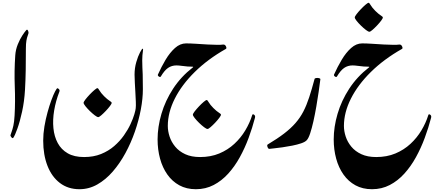

<svg xmlns="http://www.w3.org/2000/svg" viewBox="-20 -1063 3161 1376"><path d="M89.4 -667Q92.3 -707.5 107.4 -744.9Q122.6 -782.2 140.4 -809.3Q158.2 -836.4 168 -846.7Q175.3 -855 180.7 -843.3Q186 -831.5 184.1 -824.7Q182.6 -817.4 178 -805.7Q173.3 -793.9 169.4 -772.7Q165.5 -751.5 165.5 -714.4Q165.5 -631.8 164.3 -559.3Q163.1 -486.8 159.2 -419.9Q154.3 -335.9 138.4 -263.4Q122.6 -190.9 104.7 -141.4Q86.9 -91.8 75.7 -76.2Q70.8 -68.8 62.3 -78.6Q53.7 -88.4 55.2 -94.7Q57.6 -104 63.5 -119.1Q69.3 -134.3 75.7 -161.9Q82 -189.5 84.5 -235.4Q90.3 -334.5 85.9 -443.8Q81.5 -553.2 89.4 -667Z M780.3 -326.2Q780.8 -319.8 768.3 -303.2Q755.9 -286.6 738.5 -268.3Q721.2 -250 705.8 -236.8Q690.4 -223.6 684.1 -223.6Q676.3 -223.6 659.4 -236.3Q642.6 -249 624 -267.1Q605.5 -285.2 592.3 -301.8Q579.1 -318.4 579.1 -326.2Q579.1 -333 592 -349.9Q605 -366.7 622.8 -385.5Q640.6 -404.3 656.5 -417.7Q672.4 -431.2 678.2 -431.2Q683.6 -431.2 693.1 -414.3Q702.6 -397.5 726.1 -373.5Q750 -350.1 765.1 -340.8Q780.3 -331.5 780.3 -326.2ZM582.5 62.5Q650.4 62.5 704.1 40.8Q757.8 19 798.3 -16.1Q838.9 -51.3 867.9 -92.5Q897 -133.8 915.3 -173.3Q933.6 -212.9 942.6 -243.4Q951.7 -273.9 952.6 -287.1Q954.6 -303.7 953.4 -334.2Q952.1 -364.7 950.2 -400.6Q948.2 -436.5 946.3 -470.5Q944.3 -504.4 944.3 -527.8Q944.3 -575.7 956.8 -618.2Q969.2 -660.6 983.4 -687.3Q997.6 -713.9 1002 -713.9Q1006.8 -713.9 1005.1 -704.6Q1003.4 -695.3 1000.7 -666.5Q998 -637.7 1000.5 -579.1Q1001.5 -568.8 1002.7 -529.3Q1003.9 -489.7 1003.9 -422.9Q1003.9 -356.9 989.3 -278.8Q974.6 -200.7 946.8 -120.1Q918.9 -39.6 878.9 34.2Q838.9 107.9 788.3 166.3Q737.8 224.6 677.7 258.8Q617.7 293 549.3 293Q467.8 293 409.4 248.5Q351.1 204.1 320.3 125.5Q289.6 46.9 289.6 -55.2Q289.6 -104 298.3 -156.5Q307.1 -209 320.6 -257.8Q334 -306.6 348.4 -345.7Q362.8 -384.8 374.8 -407.7Q386.7 -430.7 391.6 -430.7Q395.5 -430.7 402.6 -423.6Q409.7 -416.5 405.3 -405.3Q379.4 -338.4 368.2 -271.5Q356.9 -204.6 362.8 -144.5Q368.7 -84.5 393.8 -37.8Q418.9 8.8 465.3 35.6Q511.7 62.5 582.5 62.5Z M1563.5 -241.2Q1564 -234.9 1551.5 -218.3Q1539.1 -201.7 1521.7 -183.3Q1504.4 -165 1489 -151.9Q1473.6 -138.7 1467.3 -138.7Q1459.5 -138.7 1442.6 -151.4Q1425.8 -164.1 1407.2 -182.1Q1388.7 -200.2 1375.5 -216.8Q1362.3 -233.4 1362.3 -241.2Q1362.3 -248 1375.2 -264.9Q1388.2 -281.7 1406 -300.5Q1423.8 -319.3 1439.7 -332.8Q1455.6 -346.2 1461.4 -346.2Q1466.8 -346.2 1476.3 -329.3Q1485.8 -312.5 1509.3 -288.6Q1533.2 -265.1 1548.3 -255.9Q1563.5 -246.6 1563.5 -241.2ZM1578.6 -743.7Q1592.8 -745.1 1599.4 -730.7Q1606 -716.3 1598.6 -712.4Q1469.2 -639.2 1376 -547.4Q1282.7 -455.6 1232.7 -356.2Q1182.6 -256.8 1182.6 -160.6Q1182.6 -123.5 1195.3 -84.5Q1208 -45.4 1235.6 -12Q1263.2 21.5 1307.4 42Q1351.6 62.5 1414.1 62.5Q1490.2 62.5 1551.5 36.9Q1612.8 11.2 1659.4 -32Q1706.1 -75.2 1738 -128.7Q1770 -182.1 1787.1 -237.3Q1790 -248.5 1800.8 -241Q1811.5 -233.4 1807.1 -218.3Q1788.6 -147 1761.7 -74.5Q1734.9 -2 1698.5 64Q1662.1 129.9 1615.5 181.4Q1568.8 232.9 1511.2 262.9Q1453.6 293 1383.8 293Q1316.4 293 1265.1 264.9Q1213.9 236.8 1179.2 187.5Q1144.5 138.2 1127 73.7Q1109.4 9.3 1109.4 -64Q1109.4 -153.3 1137 -247.3Q1164.6 -341.3 1220.7 -427.5Q1276.9 -513.7 1361.8 -579.6Q1369.1 -585 1357.2 -585.2Q1345.2 -585.4 1324.7 -586.4Q1304.7 -587.9 1282 -591.1Q1259.3 -594.2 1245.1 -594.2Q1210.4 -594.2 1184.3 -576.2Q1158.2 -558.1 1132.8 -515.1Q1128.4 -507.8 1118.7 -514.4Q1108.9 -521 1111.8 -528.8Q1136.2 -583.5 1166.7 -634.8Q1197.3 -686 1234.1 -719Q1271 -752 1313.5 -752Q1343.3 -752 1384.8 -749.3Q1426.3 -746.6 1467.8 -744.1Q1509.3 -741.7 1539.1 -741.7Q1549.3 -741.7 1559.1 -741.9Q1568.8 -742.2 1578.6 -743.7Z M2234.4 -497.1Q2235.8 -502.4 2246.3 -503.9Q2256.8 -505.4 2266.6 -502.9Q2276.4 -500.5 2275.9 -494.6Q2271 -456.1 2263.7 -404.8Q2256.3 -353.5 2246.8 -298.6Q2237.3 -243.7 2226.1 -193.6Q2214.8 -143.6 2202.9 -107.4Q2190.9 -71.3 2178.2 -58.1Q2166.5 -45.4 2138.4 -35.9Q2110.4 -26.4 2074.7 -19.3Q2039.1 -12.2 2004.4 -7.3Q1969.7 -2.4 1943.8 0.2Q1918 2.9 1910.2 3.9Q1902.3 4.4 1897.2 -9.8Q1892.1 -23.9 1898.9 -27.8Q1968.3 -69.3 2016.4 -106.2Q2064.5 -143.1 2097.7 -181.2Q2130.9 -219.2 2154.1 -263.9Q2177.2 -308.6 2195.8 -365.5Q2214.4 -422.4 2234.4 -497.1Z M2723.6 -938Q2724.1 -931.6 2711.7 -915Q2699.2 -898.4 2681.9 -880.1Q2664.6 -861.8 2649.2 -848.6Q2633.8 -835.4 2627.4 -835.4Q2619.6 -835.4 2602.8 -848.1Q2585.9 -860.8 2567.4 -878.9Q2548.8 -897 2535.6 -913.6Q2522.5 -930.2 2522.5 -938Q2522.5 -944.8 2535.4 -961.7Q2548.3 -978.5 2566.2 -997.3Q2584 -1016.1 2599.9 -1029.5Q2615.7 -1043 2621.6 -1043Q2627 -1043 2636.5 -1026.1Q2646 -1009.3 2669.4 -985.4Q2693.4 -961.9 2708.5 -952.6Q2723.6 -943.4 2723.6 -938ZM2840.8 -743.7Q2855 -745.1 2861.6 -730.7Q2868.2 -716.3 2860.8 -712.4Q2731.4 -639.2 2638.2 -547.4Q2544.9 -455.6 2494.9 -356.2Q2444.8 -256.8 2444.8 -160.6Q2444.8 -123.5 2457.5 -84.5Q2470.2 -45.4 2497.8 -12Q2525.4 21.5 2569.6 42Q2613.8 62.5 2676.3 62.5Q2752.4 62.5 2813.7 36.9Q2875 11.2 2921.6 -32Q2968.3 -75.2 3000.2 -128.7Q3032.2 -182.1 3049.3 -237.3Q3052.2 -248.5 3063 -241Q3073.7 -233.4 3069.3 -218.3Q3050.8 -147 3023.9 -74.5Q2997.1 -2 2960.7 64Q2924.3 129.9 2877.7 181.4Q2831.1 232.9 2773.4 262.9Q2715.8 293 2646 293Q2578.6 293 2527.3 264.9Q2476.1 236.8 2441.4 187.5Q2406.7 138.2 2389.2 73.7Q2371.6 9.3 2371.6 -64Q2371.6 -153.3 2399.2 -247.3Q2426.8 -341.3 2482.9 -427.5Q2539.1 -513.7 2624 -579.6Q2631.3 -585 2619.4 -585.2Q2607.4 -585.4 2586.9 -586.4Q2566.9 -587.9 2544.2 -591.1Q2521.5 -594.2 2507.3 -594.2Q2472.7 -594.2 2446.5 -576.2Q2420.4 -558.1 2395 -515.1Q2390.6 -507.8 2380.9 -514.4Q2371.1 -521 2374 -528.8Q2398.4 -583.5 2429 -634.8Q2459.5 -686 2496.3 -719Q2533.2 -752 2575.7 -752Q2605.5 -752 2647 -749.3Q2688.5 -746.6 2730 -744.1Q2771.5 -741.7 2801.3 -741.7Q2811.5 -741.7 2821.3 -741.9Q2831.1 -742.2 2840.8 -743.7Z"/></svg>

Font: Awami Nastaliq
Style: Bold
Weight: 700
Designer: Peter Martin, SIL International
Foundry: SIL International
Version: Version 3.100